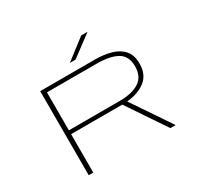

<svg xmlns="http://www.w3.org/2000/svg" viewBox="-179 -1142 1457 1384"><g transform="rotate(-30 550.0 -450.0)"><path d="M187 0V-700H640Q717.5 -700 777.8 -682.5Q838 -665 872.5 -624.5Q907 -584 907 -514Q907 -423.5 847 -376.8Q787 -330 693 -322L910.5 0H866.5L651 -320H649H225V0ZM225 -352H646Q750.5 -352 809.8 -390Q869 -428 869 -514Q869 -599.5 809 -633.8Q749 -668 637 -668H225ZM521 -769H474L644 -900H697Z"/></g></svg>

Font: Trispace Expanded Thin
Style: Regular
Weight: 100
Width: 7
Designer: Tyler Finck
Foundry: Etcetera Type Company
Version: Version 1.210; ttfautohint (v1.8.3)